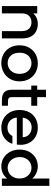

<svg xmlns="http://www.w3.org/2000/svg" viewBox="1082 -1862 789 2994"><g transform="rotate(90 1477.0 -365.5)"><path d="M353 -560Q418 -560 469.5 -533Q521 -506 550 -453Q579 -400 579 -325V0H466V-308Q466 -382 429 -421.5Q392 -461 328 -461Q264 -461 226.5 -421.5Q189 -382 189 -308V0H75V-551H189V-488Q217 -522 260.5 -541Q304 -560 353 -560Z M963 9Q885 9 822 -26.5Q759 -62 723 -126.5Q687 -191 687 -276Q687 -360 724 -425Q761 -490 825 -525Q889 -560 968 -560Q1047 -560 1111 -525Q1175 -490 1212 -425Q1249 -360 1249 -276Q1249 -192 1211 -127Q1173 -62 1107.5 -26.5Q1042 9 963 9ZM963 -90Q1007 -90 1045.5 -111Q1084 -132 1108 -174Q1132 -216 1132 -276Q1132 -336 1109 -377.5Q1086 -419 1048 -440Q1010 -461 966 -461Q922 -461 884.5 -440Q847 -419 825 -377.5Q803 -336 803 -276Q803 -187 848.5 -138.5Q894 -90 963 -90Z M1495 -458V-153Q1495 -122 1509.5 -108.5Q1524 -95 1559 -95H1629V0H1539Q1462 0 1421 -36Q1380 -72 1380 -153V-458H1315V-551H1380V-688H1495V-551H1629V-458Z M2239 -289Q2239 -258 2235 -233H1814Q1819 -167 1863 -127Q1907 -87 1971 -87Q2063 -87 2101 -164H2224Q2199 -88 2133.5 -39.5Q2068 9 1971 9Q1892 9 1829.5 -26.5Q1767 -62 1731.5 -126.5Q1696 -191 1696 -276Q1696 -361 1730.5 -425.5Q1765 -490 1827.5 -525Q1890 -560 1971 -560Q2049 -560 2110 -526Q2171 -492 2205 -430.5Q2239 -369 2239 -289ZM2120 -325Q2119 -388 2075 -426Q2031 -464 1966 -464Q1907 -464 1865 -426.5Q1823 -389 1815 -325Z M2313 -278Q2313 -361 2347.5 -425Q2382 -489 2441.5 -524.5Q2501 -560 2574 -560Q2628 -560 2680.5 -536.5Q2733 -513 2764 -474V-740H2879V0H2764V-83Q2736 -43 2686.5 -17Q2637 9 2573 9Q2501 9 2441.5 -27.5Q2382 -64 2347.5 -129.5Q2313 -195 2313 -278ZM2764 -276Q2764 -333 2740.5 -375Q2717 -417 2679 -439Q2641 -461 2597 -461Q2553 -461 2515 -439.5Q2477 -418 2453.5 -376.5Q2430 -335 2430 -278Q2430 -221 2453.5 -178Q2477 -135 2515.5 -112.5Q2554 -90 2597 -90Q2641 -90 2679 -112Q2717 -134 2740.5 -176.5Q2764 -219 2764 -276Z"/></g></svg>

Font: Poppins Cyr Med
Style: Regular
Weight: 500
Designer: Ninad Kale (Devanagari), Jonny Pinhorn (Latin)
Foundry: Indian Type Foundry
Version: 4.004